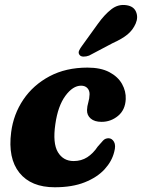

<svg xmlns="http://www.w3.org/2000/svg" viewBox="-20 -758 585 791"><path d="M314 -405Q280 -405 249.2 -363Q218.5 -321 208 -246.5Q196.5 -168 218.5 -131.2Q240.5 -94.5 283.5 -94.5Q315 -94.5 339.5 -110.2Q364 -126 382.5 -154Q395.5 -169 404.5 -178.8Q413.5 -188.5 427.5 -188.5Q441.5 -188 449.8 -173.5Q458 -159 450.5 -132Q441 -93.5 410.8 -60.5Q380.5 -27.5 329.2 -7Q278 13.5 205.5 13.5Q108 13.5 60 -46.2Q12 -106 26 -213.5Q35.5 -287.5 76.2 -347.8Q117 -408 184.2 -443.8Q251.5 -479.5 340.5 -479.5Q395 -479.5 430.5 -460.8Q466 -442 482.8 -412Q499.5 -382 498 -349.5Q496 -305 466.2 -280.5Q436.5 -256 398.5 -256Q369.5 -256 353.8 -269.5Q338 -283 338.5 -304.5Q339 -320.5 343.8 -336.2Q348.5 -352 349 -370Q349 -385.5 339.8 -395.2Q330.5 -405 314 -405ZM383 -659.5Q410.5 -698 439 -720Q467.5 -742 501.5 -736.5Q531 -732 540.5 -709.2Q550 -686.5 539 -661Q527.5 -634.5 505.5 -616.2Q483.5 -598 444.5 -580.5L347 -529Q335 -524.5 323.8 -524.8Q312.5 -525 307.5 -532Q301.5 -540 306 -549.8Q310.5 -559.5 318.5 -570Z"/></svg>

Font: Fraunces 9pt Soft
Style: Bold Italic
Weight: 700
Italic angle: -16°
Version: Version 1.000;[b76b70a41]